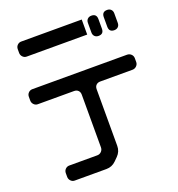

<svg xmlns="http://www.w3.org/2000/svg" viewBox="-152 -887 1032 1115"><g transform="rotate(-20 364.0 -329.5)"><path d="M477 -668V-761H103Q89 -761 79 -751Q69 -741 69 -726V-703Q69 -689 79 -678.5Q89 -668 103 -668ZM85 69Q85 83 95 93.5Q105 104 119 104H315Q350 104 375 79L395 59Q420 34 420 -1V-351Q420 -367 429.5 -376.5Q439 -386 455 -386H654Q669 -386 679.5 -396.5Q690 -407 690 -421V-444Q690 -459 679.5 -469Q669 -479 654 -479H69Q55 -479 45 -469Q35 -459 35 -444V-421Q35 -407 45 -396.5Q55 -386 69 -386H293Q309 -386 318.5 -376.5Q328 -367 328 -351V-25Q328 -10 317.5 0.5Q307 11 292 11H119Q105 11 95 21Q85 31 85 46ZM634 -638Q649 -638 658 -647Q667 -656 667 -671V-730Q667 -745 658 -754Q649 -763 634 -763Q602 -763 602 -730V-671Q602 -638 634 -638ZM537 -638Q569 -638 569 -671V-730Q569 -763 537 -763Q522 -763 513 -754Q504 -745 504 -730V-671Q504 -656 513 -647Q522 -638 537 -638Z"/></g></svg>

Font: WDXL Lubrifont JP N
Style: Regular
Weight: 400
Designer: [WDXL Lubrifont] Copyright 2020-2022 (c) NightFurySL2001, Skr-ZERO; [ZCOOL QingKe HuangYou] Copyright 2018-2022 (c) The 
Version: Version 2.001;hotconv 1.1.1;makeotfexe 2.6.0